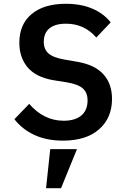

<svg xmlns="http://www.w3.org/2000/svg" viewBox="-20 -730 680 1013"><path d="M56 -101 134 -182Q211 -93 316 -93Q377 -93 409.5 -121Q442 -149 442 -200Q442 -241 417.5 -263Q393 -285 336 -295L261 -307Q169 -323 125.5 -375Q82 -427 82 -504Q82 -602 147 -656Q212 -710 327 -710Q407 -710 467 -684.5Q527 -659 564 -612L488 -532Q425 -605 328 -605Q271 -605 241 -580.5Q211 -556 211 -509Q211 -470 236 -448Q261 -426 319 -416L393 -403Q482 -387 526.5 -337Q571 -287 571 -208Q571 -108 503 -48Q435 12 312 12Q226 12 161.5 -18Q97 -48 56 -101ZM245 57H386L302 263H223Z"/></svg>

Font: Writer SemiBold
Style: Regular
Weight: 600
Monospace: yes
Designer: Mike Abbink, Paul van der Laan, Pieter van Rosmalen
Foundry: Bold Monday
Version: Version 2.001 2020